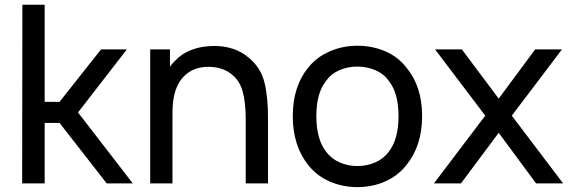

<svg xmlns="http://www.w3.org/2000/svg" viewBox="-20 -770 2394 806"><path d="M167.5 0H73L74 -750H167.5V-342.5H230L404 -562.5H512.5L307.5 -298L537.5 0H428L230 -254H167.5Z M1105 -273V0H1011.5V-270Q1011.5 -338.5 999 -385Q986.5 -431.5 952 -458.5Q913.5 -489.5 854 -489.5Q797.5 -489.5 759.5 -456.5Q722 -424 710.5 -365.5Q704 -340 704 -288.5V0H610.5V-562.5H693.5V-489.5Q697.5 -496 703 -502.2Q708.5 -508.5 715.5 -515.5Q742.5 -544 779.8 -559Q817 -574 857.5 -576Q861 -576.5 866.5 -576.8Q872 -577 880 -577Q966 -577 1024 -528Q1074 -487.5 1090 -424.5Q1105.5 -361.5 1105 -273Z M1274 -77Q1209 -159 1209 -282.5Q1209 -406.5 1274 -486.5Q1309.5 -530.5 1363.5 -554Q1418 -578 1480 -578Q1543 -578 1597 -554.8Q1651 -531.5 1686 -486.5Q1752 -407.5 1752 -282.5Q1752 -158.5 1686 -77Q1650 -31.5 1596.5 -8Q1543 15.5 1480 15.5Q1418.5 15.5 1364.2 -8Q1310 -31.5 1274 -77ZM1612.5 -430Q1591.5 -460 1556 -475.2Q1520.5 -490.5 1480 -490.5Q1439.5 -490.5 1404.5 -475.2Q1369.5 -460 1348.5 -430Q1308 -379 1308 -282.5Q1308 -186.5 1348.5 -133.5Q1371 -103.5 1405.8 -88.2Q1440.5 -73 1480 -73Q1520.5 -73 1555.2 -88.2Q1590 -103.5 1612.5 -133.5Q1653 -186.5 1653 -282.5Q1653 -379 1612.5 -430Z M2128.5 -284.5 2344 0H2230.5L2073.5 -212.5L1915 0H1801.5L2017 -284.5L1806.5 -562.5H1919L2073.5 -356L2226.5 -562.5H2339Z"/></svg>

Font: Russisch Sans Medium
Style: Regular
Weight: 500
Width: 4
Designer: Michael Sharanda (font) & Cristiano Sobral (main changes)
Foundry: Michael Sharanda
Version: Version 2.00;September 8, 2020;FontCreator 13.0.0.2681 64-bi